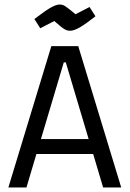

<svg xmlns="http://www.w3.org/2000/svg" viewBox="-20 -829 573 849"><path d="M392 -148H141L97 0H17L207 -625H326L516 0H436ZM372 -214 271 -553H262L161 -214ZM220 -736 158 -704 132 -745Q182 -783 205.5 -796Q229 -809 244 -809Q256 -809 267 -802.5Q278 -796 314 -766L376 -798L402 -757Q359 -723 333 -708Q307 -693 290 -693Q277 -693 265 -700Q253 -707 220 -736Z"/></svg>

Font: Changa Light
Style: Regular
Weight: 300
Designer: Eduardo Rodriguez Tunni
Foundry: Eduardo Rodriguez Tunni
Version: Version 2.002; ttfautohint (v1.5) -l 8 -r 50 -G 110 -x 14 -H